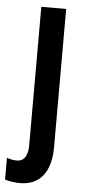

<svg xmlns="http://www.w3.org/2000/svg" viewBox="-85 -626 377 847"><g transform="rotate(5 103.0 -202.5)"><path d="M36 189Q20 189 0.5 186Q-19 183 -30 179V83Q-6 91 14 91Q63 91 63 17V-594H173V17Q173 100 138 144.5Q103 189 36 189Z"/></g></svg>

Font: Noto Sans Tamil UI ExtraCondensed SemiBold
Style: Regular
Weight: 600
Width: 2
Designer: Jelle Bosma - Monotype Design Team
Foundry: Monotype Imaging Inc.
Version: Version 2.004; ttfautohint (v1.8.4.7-5d5b)